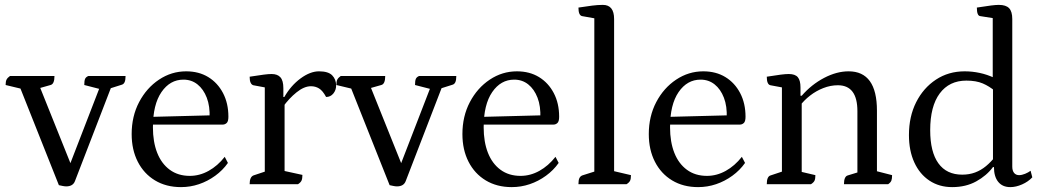

<svg xmlns="http://www.w3.org/2000/svg" viewBox="-20 -754 4268 786"><path d="M251 9Q244 9 235 7Q226 5 221 4L60 -401L78 -388L3 -406Q3 -421 7 -428.5Q11 -436 21 -443H203Q203 -410 187 -406L127 -389L140 -406L280 -57H257L390 -401L395 -388L325 -406Q325 -424 328.5 -431.5Q332 -439 342 -443H494Q494 -426 490 -417.5Q486 -409 478 -407L421 -389L439 -407L287 -13Q279 9 251 9Z M721 12Q660 12 614.5 -15.5Q569 -43 544 -92Q519 -141 519 -205Q519 -278 549.5 -336Q580 -394 631 -428Q682 -462 742 -462Q794 -462 832.5 -438.5Q871 -415 893 -373Q915 -331 915 -276Q915 -257 908 -250.5Q901 -244 892 -244H577V-275L849 -282L838 -271Q840 -319 826.5 -354Q813 -389 788.5 -408.5Q764 -428 731 -428Q676 -428 641 -377Q606 -326 606 -233Q606 -173 623.5 -128.5Q641 -84 675 -59Q709 -34 757 -34Q797 -34 834 -54.5Q871 -75 900 -112L913 -87Q892 -57 861 -34.5Q830 -12 794.5 0Q759 12 721 12Z M1002 0Q1002 -30 1018 -36L1075 -55L1064 -38V-409L1076 -394L1017 -405Q1010 -407 1006 -415.5Q1002 -424 1002 -440Q1041 -446 1060 -448.5Q1079 -451 1092 -451Q1116 -451 1128 -437.5Q1140 -424 1140 -393V-351L1134 -357H1144Q1171 -404 1210.5 -433Q1250 -462 1286 -462Q1324 -462 1340 -445.5Q1356 -429 1356 -404Q1356 -385 1344.5 -371Q1333 -357 1315 -357Q1301 -383 1286 -392Q1271 -401 1253 -401Q1225 -401 1194 -376Q1163 -351 1138 -316L1145 -335V-39L1131 -57L1218 -38Q1218 -23 1214.5 -15Q1211 -7 1200 0Z M1605 9Q1598 9 1589 7Q1580 5 1575 4L1414 -401L1432 -388L1357 -406Q1357 -421 1361 -428.5Q1365 -436 1375 -443H1557Q1557 -410 1541 -406L1481 -389L1494 -406L1634 -57H1611L1744 -401L1749 -388L1679 -406Q1679 -424 1682.5 -431.5Q1686 -439 1696 -443H1848Q1848 -426 1844 -417.5Q1840 -409 1832 -407L1775 -389L1793 -407L1641 -13Q1633 9 1605 9Z M2075 12Q2014 12 1968.5 -15.5Q1923 -43 1898 -92Q1873 -141 1873 -205Q1873 -278 1903.5 -336Q1934 -394 1985 -428Q2036 -462 2096 -462Q2148 -462 2186.5 -438.5Q2225 -415 2247 -373Q2269 -331 2269 -276Q2269 -257 2262 -250.5Q2255 -244 2246 -244H1931V-275L2203 -282L2192 -271Q2194 -319 2180.5 -354Q2167 -389 2142.5 -408.5Q2118 -428 2085 -428Q2030 -428 1995 -377Q1960 -326 1960 -233Q1960 -173 1977.5 -128.5Q1995 -84 2029 -59Q2063 -34 2111 -34Q2151 -34 2188 -54.5Q2225 -75 2254 -112L2267 -87Q2246 -57 2215 -34.5Q2184 -12 2148.5 0Q2113 12 2075 12Z M2348 0Q2348 -17 2352 -25Q2356 -33 2364 -36L2424 -55L2413 -41V-692L2425 -677L2363 -688Q2348 -691 2348 -723Q2381 -728 2404 -731Q2427 -734 2448 -734Q2494 -734 2494 -676V-43L2482 -56L2563 -37Q2563 -22 2559.5 -14.5Q2556 -7 2545 0Z M2838 12Q2777 12 2731.5 -15.5Q2686 -43 2661 -92Q2636 -141 2636 -205Q2636 -278 2666.5 -336Q2697 -394 2748 -428Q2799 -462 2859 -462Q2911 -462 2949.5 -438.5Q2988 -415 3010 -373Q3032 -331 3032 -276Q3032 -257 3025 -250.5Q3018 -244 3009 -244H2694V-275L2966 -282L2955 -271Q2957 -319 2943.5 -354Q2930 -389 2905.5 -408.5Q2881 -428 2848 -428Q2793 -428 2758 -377Q2723 -326 2723 -233Q2723 -173 2740.5 -128.5Q2758 -84 2792 -59Q2826 -34 2874 -34Q2914 -34 2951 -54.5Q2988 -75 3017 -112L3030 -87Q3009 -57 2978 -34.5Q2947 -12 2911.5 0Q2876 12 2838 12Z M3119 0Q3119 -32 3135 -36L3192 -55L3181 -38V-409L3193 -394L3134 -405Q3119 -408 3119 -440Q3157 -446 3176.5 -448.5Q3196 -451 3209 -451Q3235 -451 3246 -438Q3257 -425 3257 -396V-359L3251 -362H3262Q3302 -408 3353.5 -435Q3405 -462 3454 -462Q3570 -462 3570 -301V-43L3558 -56L3632 -37Q3632 -22 3629 -14.5Q3626 -7 3616 0H3435Q3435 -32 3451 -36L3500 -51L3490 -34V-299Q3490 -405 3410 -405Q3380 -405 3350.5 -393.5Q3321 -382 3296 -362.5Q3271 -343 3254 -320L3262 -339V-39L3250 -53L3318 -37Q3318 -22 3314.5 -14.5Q3311 -7 3300 0Z M3878 12Q3825 12 3785 -14.5Q3745 -41 3723 -89Q3701 -137 3701 -201Q3701 -277 3730.5 -335.5Q3760 -394 3811.5 -428Q3863 -462 3929 -462Q3960 -462 3990.5 -455.5Q4021 -449 4051 -435L4044 -420V-693L4056 -678L3993 -688Q3979 -689 3979 -723Q4017 -729 4037 -731.5Q4057 -734 4069 -734Q4098 -734 4111 -720.5Q4124 -707 4124 -676V-72Q4124 -55 4131.5 -46Q4139 -37 4152 -37Q4163 -37 4176.5 -42.5Q4190 -48 4199 -55L4206 -28Q4189 -10 4164 1Q4139 12 4116 12Q4084 12 4066.5 -9.5Q4049 -31 4049 -70H4045Q4019 -35 3976.5 -11.5Q3934 12 3878 12ZM3919 -39Q3948 -39 3972 -48Q3996 -57 4016.5 -74Q4037 -91 4055 -114L4045 -94V-404L4055 -380Q4030 -401 4003 -412.5Q3976 -424 3936 -424Q3866 -424 3827 -371.5Q3788 -319 3788 -221Q3788 -132 3821.5 -85.5Q3855 -39 3919 -39Z"/></svg>

Font: Petrona
Style: Regular
Weight: 400
Designer: Ringo R. Seeber
Foundry: Ringo R. Seeber
Version: Version 2.001; ttfautohint (v1.8.3)